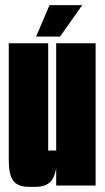

<svg xmlns="http://www.w3.org/2000/svg" viewBox="-20 -720 406 745"><path d="M120 -578H213L299 -700H172ZM117 5C171 5 190 -21 198 -67V0H351V-552H198V-136H167V-552H14V-102C14 -26 32 5 93 5Z"/></svg>

Font: Queering Heavy
Style: Bold
Weight: 900
Designer: Adam Naccarato
Foundry: adamnac
Version: Version 2.000;hotconv 1.0.109;makeotfexe 2.5.65596